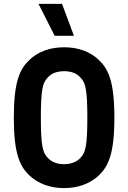

<svg xmlns="http://www.w3.org/2000/svg" viewBox="-20 -955 659 987"><path d="M309 12C379 12 444 -10 491 -56C537 -102 568 -165 568 -350C568 -535 537 -599 491 -644C444 -691 379 -712 310 -712C240 -712 175 -691 128 -644C82 -599 51 -535 51 -350C51 -165 82 -102 128 -56C175 -10 240 12 309 12ZM309 -111C273 -111 244 -123 225 -144C200 -170 190 -204 190 -350C190 -497 200 -530 225 -556C244 -578 273 -589 310 -589C346 -589 375 -578 394 -556C419 -530 429 -497 429 -350C429 -204 419 -170 394 -144C375 -123 346 -111 309 -111ZM360 -771 299 -935H178L261 -771Z"/></svg>

Font: Finlandica SemiBold
Style: Regular
Weight: 600
Designer: Niklas Ekholm, Juho Hiilivirta, Jaakko Suomalainen
Foundry: Helsinki Type Studio
Version: Version 2.000;Glyphs 3.2 (3202)